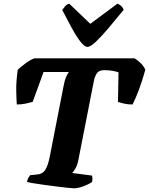

<svg xmlns="http://www.w3.org/2000/svg" viewBox="-20 -1020 807 1040"><path d="M382 0Q375 0 349 -2.5Q323 -5 289 -9.5Q255 -14 220.5 -18.5Q186 -23 160 -27.5Q134 -32 126 -35Q129 -49 134 -57.5Q139 -66 143 -71L182 -75Q211 -77 226 -101Q241 -125 251 -179L325 -557Q330 -585 338 -603Q346 -621 353 -630H216L157 -468Q144 -464 120 -459Q96 -454 71 -454Q69 -481 68 -529Q67 -577 76 -642Q91 -657 118.5 -677Q146 -697 166 -704H709Q726 -694 743 -677Q760 -660 767 -642Q751 -583 732.5 -534Q714 -485 698 -454Q673 -454 651.5 -459Q630 -464 619 -468L622 -628Q612 -632 592 -636Q572 -640 544 -640Q516 -640 505 -623.5Q494 -607 489 -584L404 -151Q399 -126 389 -108.5Q379 -91 371 -83L478 -69Q480 -64 480.5 -55Q481 -46 479 -35Q462 -22 431.5 -11Q401 0 382 0ZM454 -766Q438 -766 416 -794Q394 -822 369 -868Q344 -914 317 -966Q326 -978 333.5 -987Q341 -996 355 -1000L469 -891L616 -1000Q630 -995 638.5 -985.5Q647 -976 650 -967Q607 -914 568 -868Q529 -822 499.5 -794Q470 -766 454 -766Z"/></svg>

Font: Texturina Black
Style: Italic
Weight: 900
Italic angle: -11°
Designer: Guillermo Torres Carreño
Foundry: Omnibus-Type
Version: Version 1.002; ttfautohint (v1.8.3)